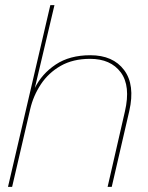

<svg xmlns="http://www.w3.org/2000/svg" viewBox="-20 -724 572 744"><path d="M11 0 175 -704H191L115 -383Q142 -438 196 -474Q250 -510 330 -510Q418 -510 461 -452.5Q504 -395 481 -294L413 0H397L464 -292Q487 -391 448 -443.5Q409 -496 329 -496Q263 -496 215.5 -469Q168 -442 138.5 -397.5Q109 -353 97 -301L27 0Z"/></svg>

Font: Prodigy Sans Thin
Style: Italic
Weight: 100
Italic angle: -13°
Designer: Wei Huang
Foundry: Wei Huang
Version: Version 1.003; ttfautohint (v1.8.3)